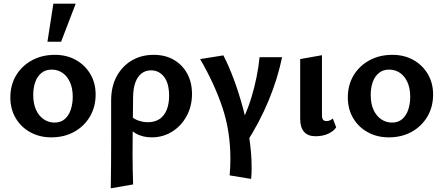

<svg xmlns="http://www.w3.org/2000/svg" viewBox="-20 -731 2402 1040"><path d="M258 13Q194 13 143.5 -15Q93 -43 64.5 -92Q36 -141 36 -203Q36 -271 67.5 -323Q99 -375 153.5 -404.5Q208 -434 277 -434Q341 -434 390.5 -406.5Q440 -379 469 -330.5Q498 -282 498 -219Q498 -152 467 -99.5Q436 -47 382 -17Q328 13 258 13ZM275 -67Q310 -67 332 -87Q354 -107 364 -139Q374 -171 374 -206Q374 -254 358.5 -287Q343 -320 317.5 -337Q292 -354 260 -354Q226 -354 203.5 -335Q181 -316 170.5 -285Q160 -254 160 -217Q160 -169 175.5 -135.5Q191 -102 217.5 -84.5Q244 -67 275 -67ZM237 -505 269 -711H390L311 -505Z M580 289Q581 227 581.5 165.5Q582 104 582 44Q582 -16 582 -74Q582 -132 582 -187Q582 -262 612 -317.5Q642 -373 694 -403.5Q746 -434 812 -434Q875 -434 921.5 -407Q968 -380 994 -332.5Q1020 -285 1020 -222Q1020 -156 991 -102.5Q962 -49 912.5 -18Q863 13 802 13Q751 13 714 -9Q677 -31 663 -67L691 -102Q705 -86 731 -77.5Q757 -69 781 -69Q819 -69 844.5 -86.5Q870 -104 883 -136Q896 -168 896 -212Q896 -280 868.5 -315Q841 -350 798 -350Q768 -350 746.5 -333Q725 -316 713.5 -285Q702 -254 701 -210Q700 -134 699.5 -76.5Q699 -19 698.5 26.5Q698 72 698 111Q698 150 699 187.5Q700 225 701 268Z M1340 238 1224 219Q1226 196 1227 173.5Q1228 151 1228 129Q1228 -20 1184.5 -149.5Q1141 -279 1064 -411L1190 -431Q1220 -373 1247 -300Q1274 -227 1296 -146Q1318 -65 1330.5 17.5Q1343 100 1343 176Q1343 192 1342.5 207.5Q1342 223 1340 238ZM1386 -421H1508Q1484 -305 1435.5 -187.5Q1387 -70 1312 47L1249 11Q1310 -98 1342.5 -205.5Q1375 -313 1386 -421Z M1689 7Q1648 7 1627 -17Q1606 -41 1606 -87V-411L1724 -432V-106Q1724 -90 1730 -82.5Q1736 -75 1749 -75Q1758 -75 1767 -79Q1776 -83 1783 -89L1801 -41Q1787 -20 1757.5 -6.5Q1728 7 1689 7Z M2086 13Q2022 13 1971.5 -15Q1921 -43 1892.5 -92Q1864 -141 1864 -203Q1864 -271 1895.5 -323Q1927 -375 1981.5 -404.5Q2036 -434 2105 -434Q2169 -434 2218.5 -406.5Q2268 -379 2297 -330.5Q2326 -282 2326 -219Q2326 -152 2295 -99.5Q2264 -47 2210 -17Q2156 13 2086 13ZM2103 -67Q2138 -67 2160 -87Q2182 -107 2192 -139Q2202 -171 2202 -206Q2202 -254 2186.5 -287Q2171 -320 2145.5 -337Q2120 -354 2088 -354Q2054 -354 2031.5 -335Q2009 -316 1998.5 -285Q1988 -254 1988 -217Q1988 -169 2003.5 -135.5Q2019 -102 2045.5 -84.5Q2072 -67 2103 -67Z"/></svg>

Font: Ysabeau
Style: Bold
Weight: 700
Designer: Christian Thalmann (Catharsis Fonts)
Version: Version 2.000;gftools[0.9.27.dev2+g8671c4b]